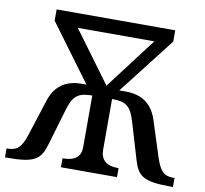

<svg xmlns="http://www.w3.org/2000/svg" viewBox="-79 -800 945 886"><g transform="rotate(10 393.5 -357.0)"><path d="M671.9 -661.1V-713.9H116.2V-661.1L312 -396H290C214.4 -396 165.5 -360.8 143.1 -291L88.9 -122.1C68.8 -59.1 47.9 -42 2.9 -42H0V0H7.8C140.1 0 166 -20.5 188 -96.2L238.8 -268.1C258.3 -332.5 282.2 -351.1 347.2 -351.1V-108.9C347.2 -64.5 319.8 -42 265.1 -42H262.2V0H524.9V-42H522C467.3 -42 439.9 -65.9 439.9 -113.8V-351.1C503.9 -351.1 527.8 -334.5 547.9 -268.1L599.1 -96.2C621.1 -20.5 646.5 0 778.8 0H787.1V-42H784.2C740.7 -42 719.7 -56.2 698.2 -122.1L644 -291C621.1 -360.8 572.3 -396 497.1 -396H465.8ZM227.1 -647H585.9L403.8 -407.2Z"/></g></svg>

Font: The Erased English
Style: Regular
Weight: 400
Designer: Monotype Design team + ligartures altered by 180 Amsterdam
Foundry: Monotype Imaging Inc.
Version: Version 1.030;Glyphs 3.1.2 (3151)